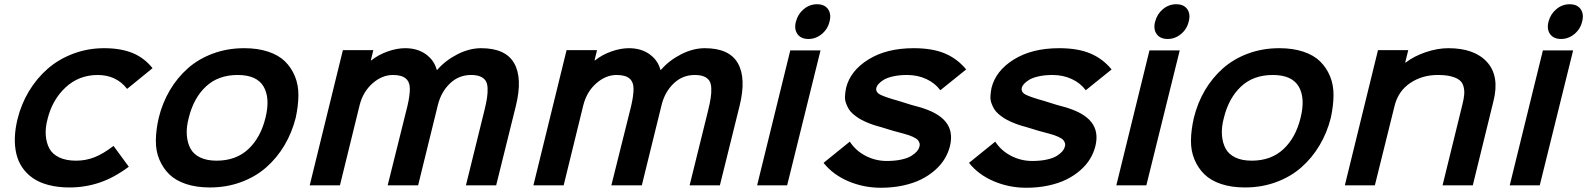

<svg xmlns="http://www.w3.org/2000/svg" viewBox="-20 -865 7407 896"><path d="M509.8 -184.1 581.1 -86.9Q512.2 -35.6 444.8 -12.9Q377.4 9.8 304.2 9.8Q250.5 9.8 207.3 -1.5Q164.1 -12.7 134 -33.4Q104 -54.2 84.2 -83Q64.5 -111.8 56.2 -147.5Q47.9 -183.1 49.3 -223.9Q50.8 -264.6 62 -310.1Q79.1 -379.4 115.2 -439.5Q151.4 -499.5 202.6 -544.2Q253.9 -588.9 322 -614.5Q390.1 -640.1 465.8 -640.1Q543.5 -640.1 598.4 -617.7Q653.3 -595.2 691.9 -546.9L573.2 -450.2Q522.9 -515.1 435.1 -515.1Q347.7 -514.6 285.9 -457Q224.1 -399.4 202.1 -310.1Q190.9 -269 193.6 -233.6Q196.3 -198.2 210.4 -171.9Q224.6 -145.5 256.3 -130.4Q288.1 -115.2 335 -115.2Q380.4 -115.2 420.9 -131.1Q461.4 -147 509.8 -184.1Z M1218.8 -314.9Q1241.7 -406.7 1210.2 -460.9Q1178.7 -515.1 1088.9 -515.1Q998.5 -515.1 940.9 -461.2Q883.3 -407.2 860.8 -314.9Q849.1 -271.5 851.8 -234.9Q854.5 -198.2 868.9 -171.6Q883.3 -145 914.3 -130.1Q945.3 -115.2 990.7 -115.2Q1081.1 -115.2 1138.7 -168.9Q1196.3 -222.7 1218.8 -314.9ZM1359.9 -314.9Q1342.3 -245.6 1307.4 -186.8Q1272.5 -127.9 1222.4 -84Q1172.4 -40 1104.7 -15.1Q1037.1 9.8 959.5 9.8Q896.5 9.8 848.1 -6.3Q799.8 -22.5 770 -51.5Q740.2 -80.6 723.4 -121.1Q706.5 -161.6 707.3 -210.4Q708 -259.3 720.7 -314.9Q737.8 -384.8 772.5 -443.6Q807.1 -502.4 856.9 -546.4Q906.7 -590.3 974.1 -615.2Q1041.5 -640.1 1119.6 -640.1Q1182.6 -640.1 1231.2 -624Q1279.8 -607.9 1309.6 -578.9Q1339.4 -549.8 1356.2 -509.3Q1373 -468.8 1372.6 -419.7Q1372.1 -370.6 1359.9 -314.9Z M2387.2 -370.1 2295.4 0H2154.3L2240.2 -348.1Q2249 -383.8 2252.7 -408Q2256.3 -432.1 2255.4 -454.1Q2254.4 -476.1 2246.1 -488.5Q2237.8 -501 2221.2 -508.1Q2204.6 -515.1 2178.2 -515.1Q2121.1 -515.1 2079.8 -475.6Q2038.6 -436 2023.4 -375L1931.2 0H1789.1L1881.3 -370.1Q1892.6 -418 1892.6 -450.2Q1892.6 -482.4 1873.5 -498.8Q1854.5 -515.1 1813.5 -515.1Q1762.7 -515.1 1718.3 -475.8Q1673.8 -436.5 1658.2 -374L1566.4 0H1425.3L1580.1 -630.9H1722.2L1710.4 -583H1712.4Q1745.6 -609.4 1788.8 -624.8Q1832 -640.1 1871.1 -640.1Q1927.7 -640.1 1967 -612.1Q2006.3 -584 2018.1 -539.1H2020.5Q2058.6 -583 2114.5 -611.6Q2170.4 -640.1 2225.1 -640.1Q2339.4 -640.1 2379.4 -570.1Q2419.4 -500 2387.2 -370.1Z M3431.2 -370.1 3339.4 0H3198.2L3284.2 -348.1Q3293 -383.8 3296.6 -408Q3300.3 -432.1 3299.3 -454.1Q3298.3 -476.1 3290 -488.5Q3281.7 -501 3265.1 -508.1Q3248.5 -515.1 3222.2 -515.1Q3165 -515.1 3123.8 -475.6Q3082.5 -436 3067.4 -375L2975.1 0H2833L2925.3 -370.1Q2936.5 -418 2936.5 -450.2Q2936.5 -482.4 2917.5 -498.8Q2898.4 -515.1 2857.4 -515.1Q2806.6 -515.1 2762.2 -475.8Q2717.8 -436.5 2702.1 -374L2610.4 0H2469.2L2624 -630.9H2766.1L2754.4 -583H2756.3Q2789.6 -609.4 2832.8 -624.8Q2876 -640.1 2915 -640.1Q2971.7 -640.1 3011 -612.1Q3050.3 -584 3062 -539.1H3064.5Q3102.5 -583 3158.4 -611.6Q3214.4 -640.1 3269 -640.1Q3383.3 -640.1 3423.3 -570.1Q3463.4 -500 3431.2 -370.1Z M3809.1 -629.9 3653.3 0H3513.2L3668 -629.9ZM3851.1 -764.2Q3842.8 -729 3814.9 -706.1Q3787.1 -683.1 3752.9 -683.1Q3717.8 -683.1 3701.4 -706.1Q3685.1 -729 3694.3 -764.2Q3703.6 -799.8 3731 -822.5Q3758.3 -845.2 3793 -845.2Q3828.1 -845.2 3844.2 -822.3Q3860.4 -799.3 3851.1 -764.2Z M4413.1 -183.1Q4405.3 -151.9 4388.2 -123.5Q4371.1 -95.2 4343 -70.6Q4314.9 -45.9 4278.8 -27.8Q4242.7 -9.8 4194.3 0.7Q4146 11.2 4090.8 11.2Q4010.3 11.2 3938.7 -19.3Q3867.2 -49.8 3823.2 -105L3945.8 -204.1Q3972.7 -162.1 4019.3 -137.9Q4065.9 -113.8 4118.2 -113.8Q4156.7 -113.8 4186.5 -120.4Q4216.3 -127 4233.2 -137.7Q4250 -148.4 4258.8 -158.7Q4267.6 -168.9 4270 -179.2Q4273.4 -186.5 4271.7 -194.8Q4270 -203.1 4263.9 -210.7Q4257.8 -218.3 4240 -226.6Q4222.2 -234.9 4193.8 -242.2Q4153.8 -252 4090.8 -272Q4070.3 -277.3 4053.2 -283.2Q4036.1 -289.1 4018.6 -296.9Q4001 -304.7 3987.5 -313.2Q3974.1 -321.8 3961.2 -332.8Q3948.2 -343.8 3940.9 -356Q3933.6 -368.2 3928 -383.5Q3922.4 -398.9 3923.3 -416.3Q3924.3 -433.6 3928.2 -454.1Q3947.8 -534.7 4032.5 -587.4Q4117.2 -640.1 4244.1 -640.1Q4330.1 -640.1 4388.4 -616Q4446.8 -591.8 4488.8 -541L4368.2 -443.8Q4343.8 -477.1 4303 -496.1Q4262.2 -515.1 4212.9 -515.1Q4176.3 -515.1 4147.5 -508.5Q4118.7 -502 4103 -491.9Q4087.4 -481.9 4079.6 -472.9Q4071.8 -463.9 4069.8 -456.1Q4064.9 -435.5 4086.9 -423.8Q4108.9 -412.1 4173.8 -394Q4246.6 -370.6 4267.1 -366.2Q4357.9 -340.8 4393.8 -295.7Q4429.7 -250.5 4413.1 -183.1Z M5091.8 -183.1Q5084 -151.9 5066.9 -123.5Q5049.8 -95.2 5021.7 -70.6Q4993.7 -45.9 4957.5 -27.8Q4921.4 -9.8 4873 0.7Q4824.7 11.2 4769.5 11.2Q4689 11.2 4617.4 -19.3Q4545.9 -49.8 4502 -105L4624.5 -204.1Q4651.4 -162.1 4698 -137.9Q4744.6 -113.8 4796.9 -113.8Q4835.4 -113.8 4865.2 -120.4Q4895 -127 4911.9 -137.7Q4928.7 -148.4 4937.5 -158.7Q4946.3 -168.9 4948.7 -179.2Q4952.1 -186.5 4950.4 -194.8Q4948.7 -203.1 4942.6 -210.7Q4936.5 -218.3 4918.7 -226.6Q4900.9 -234.9 4872.6 -242.2Q4832.5 -252 4769.5 -272Q4749 -277.3 4731.9 -283.2Q4714.8 -289.1 4697.3 -296.9Q4679.7 -304.7 4666.3 -313.2Q4652.8 -321.8 4639.9 -332.8Q4627 -343.8 4619.6 -356Q4612.3 -368.2 4606.7 -383.5Q4601.1 -398.9 4602.1 -416.3Q4603 -433.6 4606.9 -454.1Q4626.5 -534.7 4711.2 -587.4Q4795.9 -640.1 4922.9 -640.1Q5008.8 -640.1 5067.1 -616Q5125.5 -591.8 5167.5 -541L5046.9 -443.8Q5022.5 -477.1 4981.7 -496.1Q4940.9 -515.1 4891.6 -515.1Q4855 -515.1 4826.2 -508.5Q4797.4 -502 4781.7 -491.9Q4766.1 -481.9 4758.3 -472.9Q4750.5 -463.9 4748.5 -456.1Q4743.7 -435.5 4765.6 -423.8Q4787.6 -412.1 4852.5 -394Q4925.3 -370.6 4945.8 -366.2Q5036.6 -340.8 5072.5 -295.7Q5108.4 -250.5 5091.8 -183.1Z M5485.4 -629.9 5329.6 0H5189.5L5344.2 -629.9ZM5527.3 -764.2Q5519 -729 5491.2 -706.1Q5463.4 -683.1 5429.2 -683.1Q5394 -683.1 5377.7 -706.1Q5361.3 -729 5370.6 -764.2Q5379.9 -799.8 5407.2 -822.5Q5434.6 -845.2 5469.2 -845.2Q5504.4 -845.2 5520.5 -822.3Q5536.6 -799.3 5527.3 -764.2Z M6049.3 -314.9Q6072.3 -406.7 6040.8 -460.9Q6009.3 -515.1 5919.4 -515.1Q5829.1 -515.1 5771.5 -461.2Q5713.9 -407.2 5691.4 -314.9Q5679.7 -271.5 5682.4 -234.9Q5685.1 -198.2 5699.5 -171.6Q5713.9 -145 5744.9 -130.1Q5775.9 -115.2 5821.3 -115.2Q5911.6 -115.2 5969.2 -168.9Q6026.9 -222.7 6049.3 -314.9ZM6190.4 -314.9Q6172.9 -245.6 6137.9 -186.8Q6103 -127.9 6053 -84Q6002.9 -40 5935.3 -15.1Q5867.7 9.8 5790 9.8Q5727.1 9.8 5678.7 -6.3Q5630.4 -22.5 5600.6 -51.5Q5570.8 -80.6 5554 -121.1Q5537.1 -161.6 5537.8 -210.4Q5538.6 -259.3 5551.3 -314.9Q5568.4 -384.8 5603 -443.6Q5637.7 -502.4 5687.5 -546.4Q5737.3 -590.3 5804.7 -615.2Q5872.1 -640.1 5950.2 -640.1Q6013.2 -640.1 6061.8 -624Q6110.4 -607.9 6140.1 -578.9Q6169.9 -549.8 6186.8 -509.3Q6203.6 -468.8 6203.1 -419.7Q6202.6 -370.6 6190.4 -314.9Z M6949.7 -394 6853 0H6711.9L6804.7 -377.9Q6811.5 -404.8 6813 -424.3Q6814.5 -443.8 6809.6 -461.9Q6804.7 -480 6791 -491Q6777.3 -502 6752.2 -508.5Q6727.1 -515.1 6689.9 -515.1Q6616.2 -515.1 6560.3 -477.1Q6504.4 -439 6487.8 -370.1L6396 0H6255.9L6410.6 -630.9H6551.8L6537.6 -573.2H6540Q6579.6 -603.5 6634.3 -621.8Q6689 -640.1 6738.8 -640.1Q6861.3 -640.1 6919.9 -575Q6978.5 -509.8 6949.7 -394Z M7321.3 -629.9 7165.5 0H7025.4L7180.2 -629.9ZM7363.3 -764.2Q7355 -729 7327.1 -706.1Q7299.3 -683.1 7265.1 -683.1Q7230 -683.1 7213.6 -706.1Q7197.3 -729 7206.5 -764.2Q7215.8 -799.8 7243.2 -822.5Q7270.5 -845.2 7305.2 -845.2Q7340.3 -845.2 7356.4 -822.3Q7372.6 -799.3 7363.3 -764.2Z"/></svg>

Font: Sinkin Sans 600 SemiBold Italic
Style: Regular
Weight: 600
Italic angle: -112°
Designer: Keith Bates
Foundry: K-Type
Version: Sinkin Sans (version 1.0)  by Keith Bates   •   © 2014   www